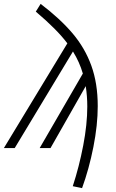

<svg xmlns="http://www.w3.org/2000/svg" viewBox="-46 -765 597 992"><path d="M459 -217Q459 -119 436.5 -5.5Q414 108 378 207L330 197Q363 96 384 -13.5Q405 -123 405 -215Q405 -267 397 -320L215 0H159L382 -385Q365 -444 331 -499L30 0H-26L302 -541Q249 -612 139 -705L164 -745Q265 -668 329 -592.5Q393 -517 426 -425.5Q459 -334 459 -217Z"/></svg>

Font: Fira Sans Condensed Light
Style: Italic
Weight: 300
Width: 3
Italic angle: -8°
Designer: Carrois Corporate & Edenspiekermann AG
Foundry: Carrois Corporate GbR & Edenspiekermann AG
Version: Version 4.203